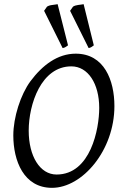

<svg xmlns="http://www.w3.org/2000/svg" viewBox="-20 -888 584 923"><path d="M252 -49C172 -49 118 -137 118 -260C118 -387 178 -569 323 -569C403 -569 457 -486 457 -369C457 -269 416 -49 252 -49ZM344 -630C257 -630 184 -575 126 -497C79 -433 44 -324 44 -237C44 -115 94 15 230 15C376 15 530 -165 530 -378C530 -502 481 -630 344 -630ZM192 -836 281 -657C291 -658 297 -663 307 -670L257 -868C254 -867 250 -867 245 -866L231 -864C221 -863 212 -860 206 -856ZM317 -836 406 -657C415 -658 422 -663 431 -670L382 -868C379 -867 375 -867 370 -866L355 -864C346 -863 337 -860 331 -856Z"/></svg>

Font: Temporarium
Style: Italic
Weight: 400
Italic angle: -7°
Version: Version 1.1